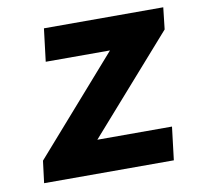

<svg xmlns="http://www.w3.org/2000/svg" viewBox="-62 -555 634 618"><g transform="rotate(-10 255.0 -245.5)"><path d="M471 -108H227L502 -420L510 -491H120L107 -384H317L43 -72L34 0H458Z"/></g></svg>

Font: Falling Sky
Style: SeBdObl
Weight: 600
Designer: Paul D. Hunt
Foundry: Adobe Systems Incorporated
Version: Version 1.02